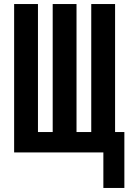

<svg xmlns="http://www.w3.org/2000/svg" viewBox="-20 -755 640 951"><path d="M492 176V0H50V-735H168V-101H241V-735H359V-101H432V-735H550V-101H596V176Z"/></svg>

Font: R Plex Mono
Style: Bold
Weight: 700
Monospace: yes
Designer: Belleve Invis
Foundry: Belleve Invis
Version: Version 31.8.0